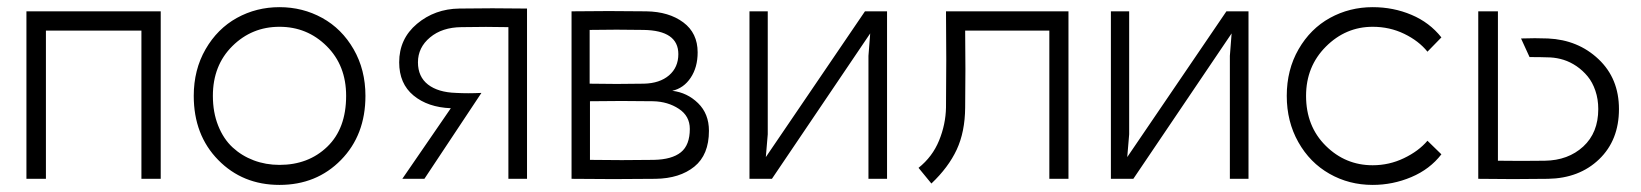

<svg xmlns="http://www.w3.org/2000/svg" viewBox="-20 -502 4608 539"><path d="M108.9 -416V0H54.2V-470.2H431.2V0H377V-416Z M577.6 -232.9Q577.6 -186.5 592.5 -149.2Q607.4 -111.8 633.1 -88.1Q658.7 -64.5 692.4 -51.8Q726.1 -39.1 764.6 -39.1Q845.7 -39.1 898.7 -90.1Q951.7 -141.1 951.7 -232.9Q951.7 -318.4 897 -372.6Q842.3 -426.8 764.6 -426.8Q687 -426.8 632.3 -372.6Q577.6 -318.4 577.6 -232.9ZM523.9 -232.9Q523.9 -306.2 557.1 -363.8Q590.3 -421.4 645 -451.7Q699.7 -481.9 764.6 -481.9Q829.6 -481.9 884.5 -451.7Q939.5 -421.4 972.7 -363.8Q1005.9 -306.2 1005.9 -232.9Q1005.9 -123 937.3 -53Q868.7 17.1 764.6 17.1Q661.1 17.1 592.5 -53Q523.9 -123 523.9 -232.9Z M1407.2 -425.8Q1347.2 -427.2 1275.4 -425.8Q1221.2 -425.3 1187.3 -397Q1153.3 -368.7 1153.3 -327.1Q1153.3 -286.6 1181.6 -264.6Q1210 -242.7 1260.3 -241.2Q1293 -239.3 1331.5 -241.2L1171.4 0H1109.4L1245.6 -198.2Q1181.2 -200.7 1140.9 -233.9Q1100.6 -267.1 1100.6 -327.1Q1100.6 -393.1 1150.6 -435.1Q1200.7 -477.1 1269.5 -478Q1359.9 -479.5 1459.5 -478V0H1407.2Z M1635.3 -267.1Q1711.4 -265.6 1787.6 -267.1Q1832 -268.1 1858.2 -290.5Q1884.3 -313 1884.3 -350.1Q1884.3 -416.5 1786.6 -418Q1710.9 -419.4 1635.3 -418ZM1584.5 0V-470.2Q1688.5 -471.7 1794.4 -470.2Q1857.9 -469.2 1898.2 -439.2Q1938.5 -409.2 1938.5 -355Q1938.5 -313 1918.9 -283.7Q1899.4 -254.4 1867.2 -247.1Q1909.2 -242.2 1939.7 -212.4Q1970.2 -182.6 1970.2 -134.8Q1970.2 -67.4 1929.2 -34.2Q1888.2 -1 1820.3 0Q1701.7 1.5 1584.5 0ZM1636.2 -53.2Q1725.1 -51.8 1815.4 -53.2Q1866.2 -54.2 1891.4 -74.5Q1916.5 -94.7 1916.5 -140.1Q1916.5 -176.3 1885.7 -196.5Q1855 -216.8 1813.5 -217.8Q1724.1 -219.2 1636.2 -217.8Z M2470.2 -470.2V0H2418V-345.2L2422.9 -408.2L2147 0H2084V-470.2H2135.3V-125L2129.9 -61L2408.2 -470.2Z M2689.5 -416Q2690.9 -308.1 2689.5 -200.2Q2689 -131.8 2665.8 -82Q2642.6 -32.2 2594.7 13.2L2558.6 -30.8Q2597.7 -62 2616.2 -107.4Q2634.8 -152.8 2635.7 -200.2Q2637.2 -335.4 2635.7 -470.2H2979.5V0H2925.8V-416Z M3484.9 -470.2V0H3432.6V-345.2L3437.5 -408.2L3161.6 0H3098.6V-470.2H3149.9V-125L3144.5 -61L3422.9 -470.2Z M4026.4 -68.8Q3994.1 -26.9 3942.1 -4.9Q3890.1 17.1 3833.5 17.1Q3767.1 17.1 3712.2 -14.2Q3657.2 -45.4 3624.8 -103Q3592.3 -160.6 3592.3 -232.9Q3592.3 -306.2 3625.5 -363.8Q3658.7 -421.4 3713.6 -451.7Q3768.6 -481.9 3833.5 -481.9Q3891.6 -481.9 3942.4 -460.4Q3993.2 -439 4026.4 -397L3987.3 -356.9Q3962.9 -387.2 3922.1 -407Q3881.3 -426.8 3833.5 -426.8Q3757.8 -426.8 3702.1 -371.1Q3646.5 -315.4 3646.5 -232.9Q3646.5 -147.5 3701.7 -92.8Q3756.8 -38.1 3833.5 -38.1Q3879.9 -38.1 3921.1 -57.9Q3962.4 -77.6 3987.3 -106.9Z M4185.1 -50.8Q4249.5 -49.8 4316.9 -50.8Q4382.3 -51.8 4424.6 -90.6Q4466.8 -129.4 4466.8 -195.8Q4466.8 -223.6 4458.7 -247.3Q4450.7 -271 4437 -287.6Q4423.3 -304.2 4405.8 -316.2Q4388.2 -328.1 4369.6 -334Q4351.1 -339.8 4332 -340.8Q4305.2 -341.8 4273.9 -341.8L4250 -394Q4290 -395.5 4325.7 -394Q4410.2 -390.1 4467.5 -335.9Q4524.9 -281.7 4524.9 -195.8Q4524.9 -108.4 4469.2 -54.9Q4413.6 -1.5 4325.7 0Q4226.6 1.5 4129.9 0V-470.2H4185.1Z"/></svg>

Font: Kreadon Light
Style: Regular
Weight: 300
Designer: kohakuno
Foundry: StudioGnu
Version: Version 1.000;Glyphs 3.1.2 (3151)